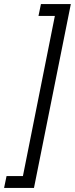

<svg xmlns="http://www.w3.org/2000/svg" viewBox="-35 -780 366 938"><path d="M311 -760 131 138H-15L-3 80H77L233 -702H153L165 -760Z"/></svg>

Font: IBM Plex Sans Cond
Style: Italic
Weight: 400
Width: 3
Italic angle: -11°
Designer: Mike Abbink, Paul van der Laan, Pieter van Rosmalen
Foundry: Bold Monday
Version: Version 1.3